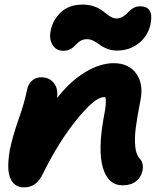

<svg xmlns="http://www.w3.org/2000/svg" viewBox="-20 -787 710 832"><path d="M254.9 -566.9Q223.1 -566.9 207.8 -592.3Q192.4 -617.7 199.2 -652.8Q208.5 -700.7 243.9 -733.9Q279.3 -767.1 338.9 -767.1Q362.3 -767.1 382.3 -761Q402.3 -754.9 415.5 -746.1Q428.7 -737.3 439.7 -728.3Q450.7 -719.2 461.9 -713.1Q473.1 -707 483.9 -707Q500 -707 513.2 -715.3Q526.4 -723.6 534.7 -733.4Q543 -743.2 556.6 -751.5Q570.3 -759.8 586.9 -759.8Q616.7 -759.8 628.4 -741.5Q640.1 -723.1 632.8 -684.1Q622.1 -632.3 582 -600.1Q542 -567.9 486.8 -567.9Q463.4 -567.9 443.8 -575.7Q424.3 -583.5 412.8 -592.5Q401.4 -601.6 386.5 -609.4Q371.6 -617.2 356.9 -617.2Q343.8 -617.2 333 -612.1Q322.3 -606.9 314.9 -599.4Q307.6 -591.8 300 -584.5Q292.5 -577.1 281 -572Q269.5 -566.9 254.9 -566.9ZM511.2 16.1Q448.7 16.1 426 -59.6Q403.3 -135.3 430.2 -282.2Q443.4 -345.2 436 -366.2H430.2Q391.6 -366.2 313 -269.5Q234.4 -172.9 168 -38.1Q151.9 -3.9 131.8 10.5Q111.8 24.9 84 24.9Q52.7 24.9 35.4 3.4Q18.1 -18.1 16.1 -54.4Q14.2 -90.8 22.9 -139.2Q34.7 -196.3 60.8 -270.5Q86.9 -344.7 97.2 -397.9Q101.6 -421.9 118.2 -437Q134.8 -452.1 159.2 -452.1Q193.4 -452.1 213.1 -427.7Q232.9 -403.3 227.1 -361.8Q283.7 -434.6 348.6 -473.9Q413.6 -513.2 472.2 -513.2Q538.6 -513.2 570.6 -467.8Q602.5 -422.4 588.9 -354Q573.7 -276.9 568.1 -231.2Q562.5 -185.5 566.2 -150.9Q569.8 -116.2 585.9 -99.1Q604 -79.6 597.2 -46.9Q592.3 -20 570.1 -2Q547.9 16.1 511.2 16.1Z"/></svg>

Font: Shantell Sans Irregular Bouncy
Style: Bold Italic
Weight: 700
Italic angle: -11.31°
Designer: Stephen Nixon, Anya Danilova, Shantell Martin
Foundry: Arrow Type
Version: Version 1.006;[9816181b4]